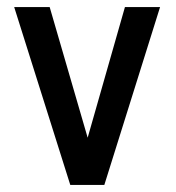

<svg xmlns="http://www.w3.org/2000/svg" viewBox="-20 -521 496 541"><path d="M20 -501 178 0H274L431 -501H332L227 -133L120 -501Z"/></svg>

Font: Advent Pro SemiBold
Style: Regular
Weight: 600
Designer: VivaRado, Andreas Kalpakidis
Foundry: VivaRado, Andreas Kalpakidis
Version: Version 3.000